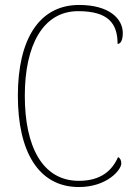

<svg xmlns="http://www.w3.org/2000/svg" viewBox="-20 -744 545 774"><path d="M298 10C411 10 469 -59 469 -85C469 -97 465 -106 456 -111C433 -58 388 -15 298 -15C151 -15 80 -153 80 -358C80 -561 153 -699 295 -699C416 -699 454 -650 454 -567C467 -567 475 -583 475 -611C475 -668 421 -724 299 -724C138 -724 52 -586 52 -358C52 -133 135 10 298 10Z"/></svg>

Font: Noto Serif Myanmar SemiCondensed Thin
Style: Regular
Weight: 100
Width: 4
Designer: Ben Mitchell and the Monotype Design Team
Foundry: Monotype Imaging Inc.
Version: Version 2.106